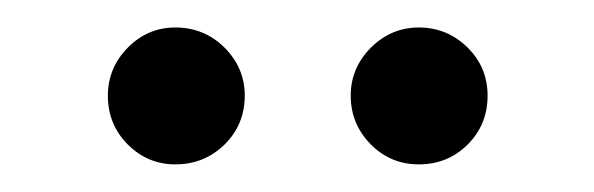

<svg xmlns="http://www.w3.org/2000/svg" viewBox="-20 -619 430 139"><path d="M58.1 -549.8Q58.1 -569.8 72.5 -584.5Q86.9 -599.1 106.9 -599.1Q127.9 -599.1 142.6 -584.5Q157.2 -569.8 157.2 -549.8Q157.2 -528.8 142.6 -514.4Q127.9 -500 106.9 -500Q86.9 -500 72.5 -514.4Q58.1 -528.8 58.1 -549.8ZM233.9 -549.8Q233.9 -569.8 248.5 -584.5Q263.2 -599.1 283.2 -599.1Q303.7 -599.1 318.4 -584.7Q333 -570.3 333 -549.8Q333 -528.8 318.6 -514.4Q304.2 -500 283.2 -500Q262.7 -500 248.3 -514.6Q233.9 -529.3 233.9 -549.8Z"/></svg>

Font: Common Serif Medium
Style: Regular
Weight: 500
Designer: Philipp H. Poll, Khaled Hosny
Foundry: Stefan Peev, Context Ltd.
Version: Version 1.026